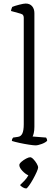

<svg xmlns="http://www.w3.org/2000/svg" viewBox="-20 -820 316 1083"><path d="M180 0Q170 0 143.5 -4Q117 -8 89.5 -14Q62 -20 47 -25Q47 -33 50 -38Q53 -43 54 -44L81 -48Q98 -50 106 -67Q114 -84 114 -119V-720Q114 -728 110.5 -734Q107 -740 96 -743L42 -758Q43 -766 45.5 -772Q48 -778 49 -781Q63 -787 88.5 -793.5Q114 -800 125 -800Q148 -800 161 -785Q174 -770 174 -746V-105Q174 -84 170.5 -69.5Q167 -55 164 -50L240 -44Q246 -36 246 -26Q237 -16 215.5 -8Q194 0 180 0ZM128 243Q119 243 109 237Q99 231 93 224Q105 213 118.5 198.5Q132 184 140 169Q122 161 105.5 143Q89 125 89 111Q89 103 101 92.5Q113 82 127.5 74.5Q142 67 150 67Q158 67 168.5 78Q179 89 187 102.5Q195 116 195 125Q195 132 186.5 151Q178 170 166 191.5Q154 213 143 228Q132 243 128 243Z"/></svg>

Font: Texturina Thin
Style: Regular
Weight: 100
Designer: Guillermo Torres Carreño
Foundry: Omnibus-Type
Version: Version 1.002; ttfautohint (v1.8.3)